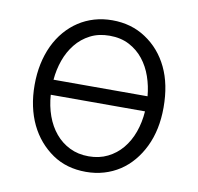

<svg xmlns="http://www.w3.org/2000/svg" viewBox="-68 -623 726 704"><g transform="rotate(10 295.5 -271.0)"><path d="M85.9 -417.6Q101.2 -449.6 122.7 -474.6Q144.2 -499.6 170.8 -517Q197.4 -534.4 228.9 -543.7Q260.3 -552.9 295.5 -552.9Q366.5 -552.9 420.5 -517Q475.9 -480.5 505.7 -418.3Q535.5 -356.2 535.5 -270.2Q535.5 -187.1 505 -123.9Q489.7 -92.3 468.4 -67.1Q447.1 -41.9 420.5 -24.5Q393.8 -7.1 362.4 2.1Q331 11.4 295.5 11.4Q223.4 11.4 170.8 -24.5Q143.8 -43 122.3 -68Q100.9 -93 85.9 -124.1Q71 -155.2 63.2 -191.9Q55.4 -228.7 55.4 -270.2Q55.4 -352.3 85.9 -417.6ZM295.5 -46.5Q334.9 -46.5 366.1 -62Q397.4 -77.4 419.7 -104.2Q442.1 -131 455.1 -167.1Q468 -203.1 470.9 -244.7H120Q122.9 -203.1 135.8 -167.1Q148.8 -131 171.2 -104.2Q193.5 -77.4 224.8 -62Q256 -46.5 295.5 -46.5ZM470.5 -300.8Q467.3 -338.1 455.3 -373Q443.2 -408 421.7 -435.2Q400.2 -462.4 368.8 -478.9Q337.4 -495.4 295.5 -495.4Q254.6 -495.4 223.4 -479.2Q192.1 -463.1 170.3 -435.9Q148.4 -408.7 136 -373.8Q123.6 -338.8 120.4 -300.8Z"/></g></svg>

Font: Inter P Light
Style: Regular
Weight: 300
Designer: Rasmus Andersson
Foundry: rsms
Version: Version 3.018;git-588b23468